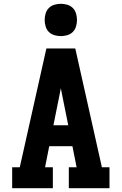

<svg xmlns="http://www.w3.org/2000/svg" viewBox="-20 -990 640 1010"><path d="M44 0V-110H84L224 -735H376L516 -110H556V0H342V-110H383L361 -221H239L217 -110H258V0ZM261 -331H339L307 -490Q305 -499 303.5 -508Q302 -517 300 -526Q298 -517 296.5 -508Q295 -499 293 -490ZM300 -800Q283 -800 266 -805Q249 -810 237 -822Q225 -834 220 -851Q215 -868 215 -885Q215 -902 220 -919Q225 -936 237 -948Q249 -960 266 -965Q283 -970 300 -970Q317 -970 334 -965Q351 -960 363 -948Q375 -936 380 -919Q385 -902 385 -885Q385 -868 380 -851Q375 -834 363 -822Q351 -810 334 -805Q317 -800 300 -800Z"/></svg>

Font: Iosevka Etoile Extrabold
Style: Regular
Weight: 800
Designer: Belleve Invis
Foundry: Belleve Invis
Version: Version 22.1.2; ttfautohint (v1.8.4)